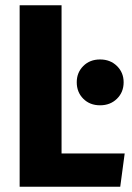

<svg xmlns="http://www.w3.org/2000/svg" viewBox="-20 -713 505 733"><path d="M215 -127H456L439 0H55V-693H215ZM452 -399Q452 -361 426.5 -336Q401 -311 362 -311Q323 -311 298 -336Q273 -361 273 -399Q273 -436 298 -461Q323 -486 362 -486Q401 -486 426.5 -461Q452 -436 452 -399Z"/></svg>

Font: Fira Sans Condensed
Style: Bold
Weight: 700
Width: 3
Designer: bBox Type GmbH & Carrois Corporate GbR & Edenspiekermann AG
Foundry: bBox Type GmbH & Carrois Corporate GbR & Edenspiekermann AG
Version: Version 4.301